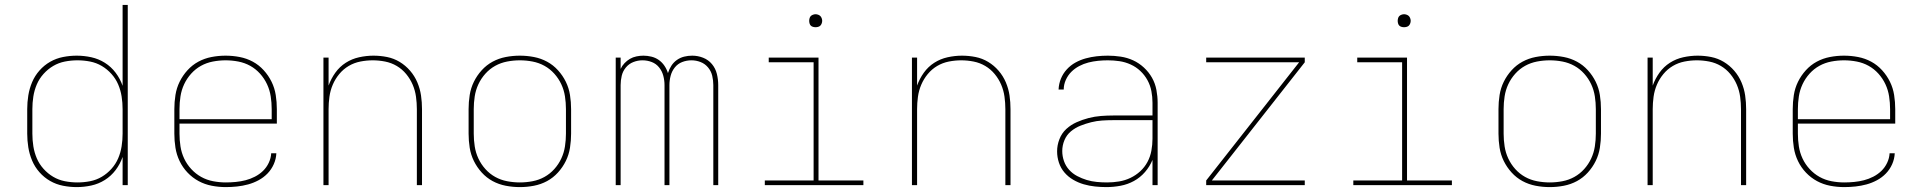

<svg xmlns="http://www.w3.org/2000/svg" viewBox="-20 -755 7840 783"><path d="M293 8Q265 8 237 2.5Q209 -3 184.5 -17Q160 -31 141 -52.5Q122 -74 111 -100Q100 -126 95.5 -154Q91 -182 91 -210V-310Q91 -338 95.5 -366Q100 -394 111 -420Q122 -446 141 -467.5Q160 -489 184.5 -503Q209 -517 237 -522.5Q265 -528 293 -528Q323 -528 352.5 -521.5Q382 -515 407.5 -499Q433 -483 451.5 -458.5Q470 -434 480 -405V-735H501V0H480V-115Q470 -86 451.5 -61.5Q433 -37 407.5 -21Q382 -5 352.5 1.5Q323 8 293 8ZM296 -11Q322 -11 347.5 -16Q373 -21 395 -34Q417 -47 434.5 -66.5Q452 -86 462 -109.5Q472 -133 476 -158.5Q480 -184 480 -210V-310Q480 -336 476 -361.5Q472 -387 462 -410.5Q452 -434 434.5 -453.5Q417 -473 395 -486Q373 -499 347.5 -504Q322 -509 296 -509Q270 -509 244.5 -504Q219 -499 197 -486Q175 -473 157.5 -453.5Q140 -434 130 -410.5Q120 -387 116 -361.5Q112 -336 112 -310V-210Q112 -184 116 -158.5Q120 -133 130 -109.5Q140 -86 157.5 -66.5Q175 -47 197 -34Q219 -21 244.5 -16Q270 -11 296 -11Z M901 8Q872 8 843.5 2.5Q815 -3 790 -16.5Q765 -30 745 -51Q725 -72 712.5 -98Q700 -124 695.5 -152.5Q691 -181 691 -210V-310Q691 -339 695.5 -367.5Q700 -396 712.5 -421.5Q725 -447 744.5 -468.5Q764 -490 789 -503.5Q814 -517 842.5 -522.5Q871 -528 900 -528Q929 -528 957.5 -522.5Q986 -517 1011 -503.5Q1036 -490 1055.5 -468.5Q1075 -447 1087.5 -421.5Q1100 -396 1104.5 -367.5Q1109 -339 1109 -310V-251H712V-210Q712 -184 716 -158Q720 -132 731 -108.5Q742 -85 760 -65.5Q778 -46 800.5 -33.5Q823 -21 849 -16Q875 -11 901 -11Q921 -11 941.5 -13Q962 -15 981.5 -20Q1001 -25 1019.5 -34.5Q1038 -44 1052.5 -58Q1067 -72 1076 -91Q1085 -110 1086 -130H1107Q1106 -107 1096.5 -85.5Q1087 -64 1071 -47.5Q1055 -31 1034.5 -20Q1014 -9 992 -3Q970 3 947 5.5Q924 8 901 8ZM1088 -269V-310Q1088 -336 1084 -362Q1080 -388 1069 -411.5Q1058 -435 1040.5 -454.5Q1023 -474 1000.5 -486.5Q978 -499 952 -504Q926 -509 900 -509Q874 -509 848 -504Q822 -499 799.5 -486.5Q777 -474 759.5 -454.5Q742 -435 731 -411.5Q720 -388 716 -362Q712 -336 712 -310V-269Z M1299 0V-520H1320V-406Q1330 -434 1347.5 -458.5Q1365 -483 1390 -499Q1415 -515 1444.5 -521.5Q1474 -528 1503 -528Q1531 -528 1558.5 -522.5Q1586 -517 1610 -502.5Q1634 -488 1652.5 -466.5Q1671 -445 1682 -419Q1693 -393 1697 -365.5Q1701 -338 1701 -310V0H1680V-310Q1680 -335 1676.5 -360.5Q1673 -386 1663 -409.5Q1653 -433 1636.5 -453Q1620 -473 1598 -486Q1576 -499 1550.5 -504Q1525 -509 1500 -509Q1475 -509 1449.5 -504Q1424 -499 1402 -486Q1380 -473 1363.5 -453Q1347 -433 1337 -409.5Q1327 -386 1323.5 -360.5Q1320 -335 1320 -310V0Z M2100 8Q2071 8 2042.5 2.5Q2014 -3 1989 -16.5Q1964 -30 1944.5 -51.5Q1925 -73 1912.5 -98.5Q1900 -124 1895.5 -152.5Q1891 -181 1891 -210V-310Q1891 -339 1895.5 -367.5Q1900 -396 1912.5 -421.5Q1925 -447 1944.5 -468.5Q1964 -490 1989 -503.5Q2014 -517 2042.5 -522.5Q2071 -528 2100 -528Q2129 -528 2157.5 -522.5Q2186 -517 2211 -503.5Q2236 -490 2255.5 -468.5Q2275 -447 2287.5 -421.5Q2300 -396 2304.5 -367.5Q2309 -339 2309 -310V-210Q2309 -181 2304.5 -152.5Q2300 -124 2287.5 -98.5Q2275 -73 2255.5 -51.5Q2236 -30 2211 -16.5Q2186 -3 2157.5 2.5Q2129 8 2100 8ZM2100 -11Q2126 -11 2152 -16Q2178 -21 2200.5 -33.5Q2223 -46 2240.5 -65.5Q2258 -85 2269 -108.5Q2280 -132 2284 -158Q2288 -184 2288 -210V-310Q2288 -336 2284 -362Q2280 -388 2269 -411.5Q2258 -435 2240.5 -454.5Q2223 -474 2200.5 -486.5Q2178 -499 2152 -504Q2126 -509 2100 -509Q2074 -509 2048 -504Q2022 -499 1999.5 -486.5Q1977 -474 1959.5 -454.5Q1942 -435 1931 -411.5Q1920 -388 1916 -362Q1912 -336 1912 -310V-210Q1912 -184 1916 -158Q1920 -132 1931 -108.5Q1942 -85 1959.5 -65.5Q1977 -46 1999.5 -33.5Q2022 -21 2048 -16Q2074 -11 2100 -11Z M2491 0V-520H2511V-474Q2517 -487 2527 -497.5Q2537 -508 2549 -515Q2561 -522 2575.5 -525Q2590 -528 2604 -528Q2620 -528 2636.5 -524Q2653 -520 2666.5 -510.5Q2680 -501 2689.5 -487Q2699 -473 2704 -457Q2709 -473 2718 -487Q2727 -501 2740.5 -510.5Q2754 -520 2770 -524Q2786 -528 2803 -528Q2826 -528 2847.5 -519.5Q2869 -511 2883.5 -493.5Q2898 -476 2903.5 -453.5Q2909 -431 2909 -408V0H2889V-408Q2889 -427 2884.5 -446Q2880 -465 2867.5 -480Q2855 -495 2837 -502Q2819 -509 2800 -509Q2780 -509 2762 -502Q2744 -495 2732 -480Q2720 -465 2715 -446Q2710 -427 2710 -408V0H2690V-408Q2690 -427 2685 -446Q2680 -465 2668 -480Q2656 -495 2638 -502Q2620 -509 2600 -509Q2581 -509 2563 -502Q2545 -495 2532.5 -480Q2520 -465 2515.5 -446Q2511 -427 2511 -408V0Z M3501 0H3099V-19H3298V-501H3115V-520H3318V-19H3501ZM3306 -644Q3301 -644 3295.5 -645.5Q3290 -647 3286.5 -650.5Q3283 -654 3281.5 -659.5Q3280 -665 3280 -670Q3280 -675 3281.5 -680.5Q3283 -686 3286.5 -689.5Q3290 -693 3295.5 -695Q3301 -697 3306 -697Q3311 -697 3316.5 -695Q3322 -693 3325.5 -689.5Q3329 -686 3331 -680.5Q3333 -675 3333 -670Q3333 -665 3331 -659.5Q3329 -654 3325.5 -650.5Q3322 -647 3316.5 -645.5Q3311 -644 3306 -644Z M3699 0V-520H3720V-406Q3730 -434 3747.5 -458.5Q3765 -483 3790 -499Q3815 -515 3844.5 -521.5Q3874 -528 3903 -528Q3931 -528 3958.5 -522.5Q3986 -517 4010 -502.5Q4034 -488 4052.5 -466.5Q4071 -445 4082 -419Q4093 -393 4097 -365.5Q4101 -338 4101 -310V0H4080V-310Q4080 -335 4076.5 -360.5Q4073 -386 4063 -409.5Q4053 -433 4036.5 -453Q4020 -473 3998 -486Q3976 -499 3950.5 -504Q3925 -509 3900 -509Q3875 -509 3849.5 -504Q3824 -499 3802 -486Q3780 -473 3763.5 -453Q3747 -433 3737 -409.5Q3727 -386 3723.5 -360.5Q3720 -335 3720 -310V0Z M4492 8Q4469 8 4445.5 5.5Q4422 3 4399.5 -3.5Q4377 -10 4356.5 -22Q4336 -34 4321 -51.5Q4306 -69 4298.5 -91.5Q4291 -114 4291 -138Q4291 -163 4300.5 -187.5Q4310 -212 4328.5 -229Q4347 -246 4370.5 -256.5Q4394 -267 4419 -273.5Q4444 -280 4469.5 -282Q4495 -284 4520 -284H4680V-336Q4680 -360 4675.5 -383.5Q4671 -407 4659.5 -428Q4648 -449 4630.5 -465.5Q4613 -482 4591 -492Q4569 -502 4545.5 -505.5Q4522 -509 4498 -509Q4478 -509 4458 -507Q4438 -505 4418.5 -500Q4399 -495 4381 -485.5Q4363 -476 4349 -462Q4335 -448 4326.5 -429Q4318 -410 4318 -390H4297Q4298 -413 4306.5 -434Q4315 -455 4330.5 -472Q4346 -489 4366 -500Q4386 -511 4408 -517Q4430 -523 4452.5 -525.5Q4475 -528 4498 -528Q4524 -528 4550.5 -524Q4577 -520 4601 -509Q4625 -498 4645 -479.5Q4665 -461 4678 -438Q4691 -415 4696 -388.5Q4701 -362 4701 -336V0H4680V-103Q4669 -76 4649.5 -53.5Q4630 -31 4604.5 -17Q4579 -3 4550 2.5Q4521 8 4492 8ZM4495 -11Q4519 -11 4543.5 -15Q4568 -19 4590 -29.5Q4612 -40 4630 -56.5Q4648 -73 4659.5 -94.5Q4671 -116 4675.5 -140.5Q4680 -165 4680 -189V-265H4520Q4497 -265 4474.5 -263.5Q4452 -262 4430 -256.5Q4408 -251 4386.5 -242.5Q4365 -234 4347.5 -219.5Q4330 -205 4321 -183.5Q4312 -162 4312 -139Q4312 -118 4319 -98Q4326 -78 4340 -62.5Q4354 -47 4373 -37Q4392 -27 4412 -21Q4432 -15 4453 -13Q4474 -11 4495 -11Z M4899 0V-19L5278 -501H4899V-520H5301V-501L4922 -19H5301V0Z M5901 0H5499V-19H5698V-501H5515V-520H5718V-19H5901ZM5706 -644Q5701 -644 5695.5 -645.5Q5690 -647 5686.5 -650.5Q5683 -654 5681.5 -659.5Q5680 -665 5680 -670Q5680 -675 5681.5 -680.5Q5683 -686 5686.5 -689.5Q5690 -693 5695.5 -695Q5701 -697 5706 -697Q5711 -697 5716.5 -695Q5722 -693 5725.5 -689.5Q5729 -686 5731 -680.5Q5733 -675 5733 -670Q5733 -665 5731 -659.5Q5729 -654 5725.5 -650.5Q5722 -647 5716.5 -645.5Q5711 -644 5706 -644Z M6300 8Q6271 8 6242.5 2.5Q6214 -3 6189 -16.5Q6164 -30 6144.5 -51.5Q6125 -73 6112.5 -98.5Q6100 -124 6095.5 -152.5Q6091 -181 6091 -210V-310Q6091 -339 6095.5 -367.5Q6100 -396 6112.5 -421.5Q6125 -447 6144.5 -468.5Q6164 -490 6189 -503.5Q6214 -517 6242.5 -522.5Q6271 -528 6300 -528Q6329 -528 6357.5 -522.5Q6386 -517 6411 -503.5Q6436 -490 6455.5 -468.5Q6475 -447 6487.5 -421.5Q6500 -396 6504.5 -367.5Q6509 -339 6509 -310V-210Q6509 -181 6504.5 -152.5Q6500 -124 6487.5 -98.5Q6475 -73 6455.5 -51.5Q6436 -30 6411 -16.5Q6386 -3 6357.5 2.5Q6329 8 6300 8ZM6300 -11Q6326 -11 6352 -16Q6378 -21 6400.5 -33.5Q6423 -46 6440.5 -65.5Q6458 -85 6469 -108.5Q6480 -132 6484 -158Q6488 -184 6488 -210V-310Q6488 -336 6484 -362Q6480 -388 6469 -411.5Q6458 -435 6440.5 -454.5Q6423 -474 6400.5 -486.5Q6378 -499 6352 -504Q6326 -509 6300 -509Q6274 -509 6248 -504Q6222 -499 6199.5 -486.5Q6177 -474 6159.5 -454.5Q6142 -435 6131 -411.5Q6120 -388 6116 -362Q6112 -336 6112 -310V-210Q6112 -184 6116 -158Q6120 -132 6131 -108.5Q6142 -85 6159.5 -65.5Q6177 -46 6199.5 -33.5Q6222 -21 6248 -16Q6274 -11 6300 -11Z M6699 0V-520H6720V-406Q6730 -434 6747.5 -458.5Q6765 -483 6790 -499Q6815 -515 6844.5 -521.5Q6874 -528 6903 -528Q6931 -528 6958.5 -522.5Q6986 -517 7010 -502.5Q7034 -488 7052.5 -466.5Q7071 -445 7082 -419Q7093 -393 7097 -365.5Q7101 -338 7101 -310V0H7080V-310Q7080 -335 7076.5 -360.5Q7073 -386 7063 -409.5Q7053 -433 7036.5 -453Q7020 -473 6998 -486Q6976 -499 6950.5 -504Q6925 -509 6900 -509Q6875 -509 6849.5 -504Q6824 -499 6802 -486Q6780 -473 6763.5 -453Q6747 -433 6737 -409.5Q6727 -386 6723.5 -360.5Q6720 -335 6720 -310V0Z M7501 8Q7472 8 7443.5 2.5Q7415 -3 7390 -16.5Q7365 -30 7345 -51Q7325 -72 7312.5 -98Q7300 -124 7295.5 -152.5Q7291 -181 7291 -210V-310Q7291 -339 7295.5 -367.5Q7300 -396 7312.5 -421.5Q7325 -447 7344.5 -468.5Q7364 -490 7389 -503.5Q7414 -517 7442.5 -522.5Q7471 -528 7500 -528Q7529 -528 7557.5 -522.5Q7586 -517 7611 -503.5Q7636 -490 7655.5 -468.5Q7675 -447 7687.5 -421.5Q7700 -396 7704.5 -367.5Q7709 -339 7709 -310V-251H7312V-210Q7312 -184 7316 -158Q7320 -132 7331 -108.5Q7342 -85 7360 -65.5Q7378 -46 7400.5 -33.5Q7423 -21 7449 -16Q7475 -11 7501 -11Q7521 -11 7541.5 -13Q7562 -15 7581.5 -20Q7601 -25 7619.5 -34.5Q7638 -44 7652.5 -58Q7667 -72 7676 -91Q7685 -110 7686 -130H7707Q7706 -107 7696.5 -85.5Q7687 -64 7671 -47.5Q7655 -31 7634.5 -20Q7614 -9 7592 -3Q7570 3 7547 5.5Q7524 8 7501 8ZM7688 -269V-310Q7688 -336 7684 -362Q7680 -388 7669 -411.5Q7658 -435 7640.5 -454.5Q7623 -474 7600.5 -486.5Q7578 -499 7552 -504Q7526 -509 7500 -509Q7474 -509 7448 -504Q7422 -499 7399.5 -486.5Q7377 -474 7359.5 -454.5Q7342 -435 7331 -411.5Q7320 -388 7316 -362Q7312 -336 7312 -310V-269Z"/></svg>

Font: Iosevka Thin Extended
Style: Regular
Weight: 100
Width: 7
Monospace: yes
Designer: Belleve Invis
Foundry: Belleve Invis
Version: Version 32.5.0; ttfautohint (v1.8.4)